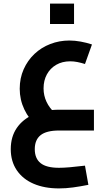

<svg xmlns="http://www.w3.org/2000/svg" viewBox="-20 -728 611 1071"><path d="M309 323Q228 323 167.5 297Q107 271 73.5 221.5Q40 172 40 104Q40 35 73.5 -14Q107 -63 167.5 -89.5Q228 -116 310 -116H504V0H310Q239 0 206.5 26Q174 52 174 104Q174 156 206.5 182Q239 208 309 208Q334 208 369 205Q404 202 454 196L473 303Q428 312 387.5 317.5Q347 323 309 323ZM192 -16Q141 -64 115.5 -118Q90 -172 90 -233Q90 -292 112 -341.5Q134 -391 172 -427Q210 -463 260.5 -482.5Q311 -502 367 -502Q397 -502 430 -496Q463 -490 493 -480L454 -371Q432 -378 411.5 -382Q391 -386 372 -386Q327 -386 293.5 -366.5Q260 -347 241.5 -313Q223 -279 223 -235Q223 -195 239.5 -160Q256 -125 287 -97ZM259 -594V-708H393V-594Z"/></svg>

Font: Cairo Play
Style: Bold
Weight: 700
Version: Version 3.119